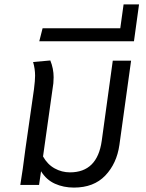

<svg xmlns="http://www.w3.org/2000/svg" viewBox="-20 -838 663 870"><path d="M574 -563 521 -181Q509 -97 457 -42.5Q405 12 315 12Q268 12 229 -5.5Q190 -23 166 -62L157 0H72Q83 -66 95 -162L134 -434Q139 -474 139 -495Q139 -526 130 -557L208 -564Q223 -527 223 -488Q223 -460 218 -434L175 -129Q195 -93 227.5 -75Q260 -57 297 -57Q421 -57 441 -200L491 -563Z M173 -710H525L540 -818H610L587 -651H158Z"/></svg>

Font: FiraGO Book
Style: Italic
Weight: 350
Italic angle: -8°
Designer: bBox Type GmbH
Foundry: bBox Type GmbH
Version: Version 1.001